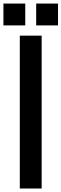

<svg xmlns="http://www.w3.org/2000/svg" viewBox="-45 -1079 352 1099"><path d="M-25.4 -1058.6H99.6V-933.6H-25.4ZM162.1 -1058.6H287.1V-933.6H162.1ZM68.4 -875H193.4V0H68.4Z"/></svg>

Font: Oswald
Style: Stencbab
Weight: 400
Designer: Mathieu Le Lay
Foundry: Mathieu Le Lay
Version: Version 1.000